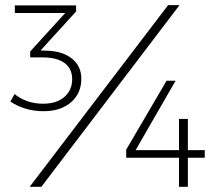

<svg xmlns="http://www.w3.org/2000/svg" viewBox="-20 -719 841 739"><path d="M20 -328.1 36.1 -356.9Q82.5 -319.8 146 -319.8Q197.8 -319.8 227.8 -345.9Q257.8 -372.1 257.8 -414.1Q257.8 -455.1 228.3 -476.6Q198.7 -498 145 -498H96.2V-521L231 -668.9H37.1V-698.2H272.9V-674.8L136.2 -524.9L160.2 -523.9Q220.2 -522.5 256.6 -493.7Q293 -464.8 293 -416Q293 -359.9 253.4 -325.4Q213.9 -291 147.9 -291Q76.2 -291 20 -328.1ZM94.2 0 627 -699.2H670.9L139.2 0ZM465.8 -111.8V-143.1L621.1 -408.2H655.8L502 -141.1H668.9V-261.2H703.1V-141.1H768.1V-111.8H703.1V0H668.9V-111.8Z"/></svg>

Font: Trueno UltraLight
Style: Regular
Weight: 250
Designer: Julieta Ulanovsky
Foundry: Julieta Ulanovsky
Version: Version 3.001b | FøM Fix